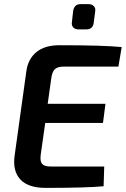

<svg xmlns="http://www.w3.org/2000/svg" viewBox="-20 -912 612 934"><path d="M400 -769H362Q345 -769 336 -779Q327 -789 330 -806L336 -860Q342 -892 372 -892H410Q427 -892 436.5 -882Q446 -872 443 -856L436 -802Q432 -769 400 -769ZM556 -588H290Q260 -588 246.5 -575Q233 -562 229 -528L212 -407H493L481 -314H200L178 -159Q174 -127 185 -114.5Q196 -102 227 -102H487L484 -6Q399 2 202 2Q117 2 79 -39Q41 -80 51 -154L108 -564Q116 -625 157 -658.5Q198 -692 268 -692Q483 -692 572 -683Z"/></svg>

Font: Exo 2.0 Semi Bold
Style: Italic
Weight: 600
Italic angle: -8°
Designer: Natanael Gama
Version: Version 1.001;PS 001.001;hotconv 1.0.70;makeotf.lib2.5.58329